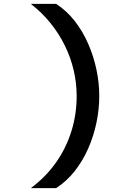

<svg xmlns="http://www.w3.org/2000/svg" viewBox="-20 -853 640 998"><path d="M140 125Q218 67 271 -8.2Q324 -83.5 351.2 -171.2Q378.5 -259 378.5 -354Q378.5 -421.5 363 -487.8Q347.5 -554 317.2 -615.8Q287 -677.5 242.5 -732.8Q198 -788 140 -833H271.5Q326 -798 368 -744.2Q410 -690.5 438.5 -625.2Q467 -560 481.5 -490.5Q496 -421 496 -354Q496 -286 481.5 -216Q467 -146 438.5 -81.2Q410 -16.5 368 36.8Q326 90 271.5 125Z"/></svg>

Font: Spline Sans Mono Medium
Style: Regular
Weight: 500
Monospace: yes
Version: Version 1.004